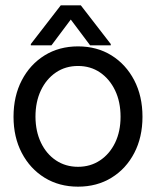

<svg xmlns="http://www.w3.org/2000/svg" viewBox="-20 -699 591 727"><path d="M275.4 7.8Q204.1 7.8 148.9 -26.1Q93.8 -60.1 62.5 -119.9Q31.2 -179.7 31.2 -256.8Q31.2 -335 62.5 -395Q93.8 -455.1 148.9 -489.3Q204.1 -523.4 275.4 -523.4Q347.2 -523.4 402.1 -489.3Q457 -455.1 488.3 -395Q519.5 -335 519.5 -256.8Q519.5 -179.7 488.5 -119.9Q457.5 -60.1 402.3 -26.1Q347.2 7.8 275.4 7.8ZM275.4 -67.4Q322.3 -67.4 358.6 -91.6Q395 -115.7 415.8 -158.4Q436.5 -201.2 436.5 -256.8Q436.5 -313.5 415.8 -356.7Q395 -399.9 358.9 -424.6Q322.8 -449.2 275.4 -449.2Q228 -449.2 191.7 -424.6Q155.3 -399.9 134.8 -356.7Q114.3 -313.5 114.3 -256.8Q114.7 -201.2 135.3 -158.4Q155.8 -115.7 192.1 -91.6Q228.5 -67.4 275.4 -67.4ZM174.8 -527.3H96.7V-532.2L210 -678.7H286.1L399.4 -532.2V-527.3H321.3L248 -625Z"/></svg>

Font: Inter Display V
Style: Regular
Weight: 400
Designer: Rasmus Andersson
Foundry: rsms
Version: Version 3.015;git-src